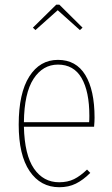

<svg xmlns="http://www.w3.org/2000/svg" viewBox="-20 -782 473 812"><path d="M224.1 -738.8 129.9 -654.8 119.1 -665 217.8 -762.2H231L329.1 -665L317.9 -654.8ZM379.9 -284.2Q379.9 -268.6 377.9 -246.1H81.1Q84 -126.5 123.8 -68.8Q163.6 -11.2 230 -11.2Q266.1 -11.2 293 -24.4Q319.8 -37.6 348.1 -64.9L361.8 -50.8Q331.5 -20.5 300.8 -5.4Q270 9.8 231 9.8Q151.4 9.8 105.2 -58.3Q59.1 -126.5 59.1 -254.9Q59.1 -387.7 103.8 -458.3Q148.4 -528.8 225.1 -528.8Q301.8 -528.8 340.8 -464.8Q379.9 -400.9 379.9 -284.2ZM356.9 -265.1Q357.9 -272.9 357.9 -292Q357.9 -395 325 -451.9Q292 -508.8 225.1 -508.8Q161.1 -508.8 121.8 -448.5Q82.5 -388.2 81.1 -265.1Z"/></svg>

Font: Fira Sans Compressed Thin
Style: Regular
Weight: 100
Width: 1
Designer: Carrois Corporate & Edenspiekermann AG
Foundry: Carrois Corporate GbR & Edenspiekermann AG
Version: Version 4.203;PS 004.203;hotconv 1.0.88;makeotf.lib2.5.64775